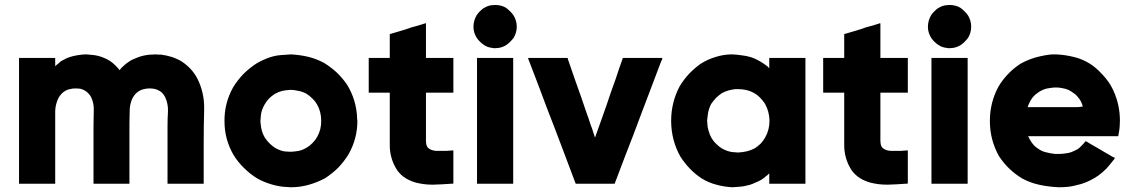

<svg xmlns="http://www.w3.org/2000/svg" viewBox="-20 -749 4676 793"><path d="M473.6 -459Q481.4 -469.7 492.2 -478.5Q502.9 -488.3 513.7 -495.1Q523.4 -502 534.2 -505.9Q544.9 -510.7 555.7 -514.6Q585 -523.4 605.5 -523.4Q626 -524.4 622.1 -524.4Q627.9 -523.4 633.8 -523.4Q639.6 -523.4 645.5 -523.4Q668 -520.5 689.5 -513.7Q710.9 -506.8 730.5 -495.1Q751 -481.4 766.6 -464.8Q782.2 -448.2 793.9 -426.8Q823.2 -370.1 823.2 -304.7Q823.2 -300.8 823.2 -295.9Q821.3 -224.6 821.3 -159.2Q821.3 -134.8 821.3 -110.4Q821.3 -85.9 821.3 -61.5Q821.3 -43.9 821.3 -25.4Q821.3 -7.8 821.3 9.8Q818.4 9.8 816.4 9.8Q813.5 9.8 810.5 9.8Q795.9 9.8 781.2 9.8Q766.6 9.8 752 9.8Q742.2 9.8 732.4 9.8Q721.7 9.8 711.9 9.8Q702.1 9.8 692.4 9.8Q681.6 9.8 671.9 9.8Q671.9 7.8 671.9 4.9Q671.9 2.9 671.9 0Q671.9 -34.2 671.9 -68.4Q671.9 -101.6 671.9 -135.7Q671.9 -159.2 671.9 -182.6Q671.9 -206.1 671.9 -229.5Q671.9 -257.8 673.8 -289.1Q674.8 -321.3 662.1 -347.7Q658.2 -355.5 653.3 -361.3Q648.4 -367.2 641.6 -372.1Q630.9 -378.9 619.1 -381.8Q606.4 -383.8 597.7 -383.8Q585.9 -383.8 574.2 -380.9Q563.5 -378.9 552.7 -372.1Q543.9 -366.2 537.1 -358.4Q531.2 -350.6 526.4 -341.8Q515.6 -317.4 515.6 -291Q514.6 -265.6 514.6 -239.3Q514.6 -215.8 514.6 -192.4Q514.6 -168.9 514.6 -145.5Q514.6 -123 514.6 -100.6Q514.6 -78.1 514.6 -55.7Q514.6 -39.1 514.6 -23.4Q514.6 -6.8 514.6 9.8Q512.7 9.8 509.8 9.8Q507.8 9.8 504.9 9.8Q490.2 9.8 475.6 9.8Q460.9 9.8 446.3 9.8Q436.5 9.8 425.8 9.8Q416 9.8 406.2 9.8Q396.5 9.8 385.7 9.8Q376 9.8 366.2 9.8Q366.2 7.8 366.2 4.9Q366.2 2.9 366.2 0Q366.2 -34.2 366.2 -68.4Q366.2 -101.6 366.2 -135.7Q366.2 -159.2 366.2 -182.6Q366.2 -206.1 366.2 -229.5Q366.2 -257.8 367.2 -289.1Q369.1 -321.3 356.4 -347.7Q352.5 -355.5 346.7 -361.3Q341.8 -367.2 335 -372.1Q321.3 -380.9 309.6 -382.8Q296.9 -383.8 292 -383.8Q279.3 -383.8 268.6 -380.9Q256.8 -378.9 247.1 -372.1Q237.3 -366.2 231.4 -358.4Q224.6 -350.6 219.7 -340.8Q209 -316.4 208 -291Q208 -264.6 208 -239.3Q208 -215.8 208 -192.4Q208 -168.9 208 -145.5Q208 -123 208 -100.6Q208 -78.1 208 -55.7Q208 -39.1 208 -23.4Q208 -6.8 208 9.8Q205.1 9.8 203.1 9.8Q200.2 9.8 198.2 9.8Q183.6 9.8 168.9 9.8Q154.3 9.8 139.6 9.8Q128.9 9.8 119.1 9.8Q109.4 9.8 98.6 9.8Q88.9 9.8 79.1 9.8Q69.3 9.8 58.6 9.8Q58.6 7.8 58.6 4.9Q58.6 2.9 58.6 0Q58.6 -56.6 58.6 -113.3Q58.6 -170.9 58.6 -227.5Q58.6 -266.6 58.6 -305.7Q58.6 -344.7 58.6 -383.8Q58.6 -415 58.6 -446.3Q58.6 -478.5 58.6 -509.8Q61.5 -509.8 64.5 -509.8Q66.4 -509.8 69.3 -509.8Q84 -509.8 98.6 -509.8Q113.3 -509.8 127.9 -509.8Q137.7 -509.8 147.5 -509.8Q158.2 -509.8 168 -509.8Q177.7 -509.8 187.5 -509.8Q198.2 -509.8 208 -509.8Q208 -507.8 208 -504.9Q208 -502.9 208 -500Q208 -494.1 208 -488.3Q208 -481.4 208 -475.6Q208 -475.6 208 -475.6Q208 -475.6 208 -475.6Q213.9 -481.4 220.7 -486.3Q226.6 -492.2 233.4 -497.1Q245.1 -502.9 255.9 -508.8Q267.6 -513.7 279.3 -516.6Q286.1 -518.6 303.7 -521.5Q320.3 -524.4 336.9 -524.4Q352.5 -523.4 368.2 -521.5Q382.8 -519.5 397.5 -514.6Q411.1 -509.8 422.9 -503.9Q435.5 -497.1 446.3 -488.3Q452.1 -483.4 458 -477.5Q463.9 -471.7 469.7 -464.8Q470.7 -462.9 471.7 -461.9Q472.7 -460.9 473.6 -459Z M1180.7 24.4Q1173.8 23.4 1166 23.4Q1158.2 23.4 1151.4 22.5Q1122.1 19.5 1095.7 10.7Q1069.3 2.9 1043 -11.7Q1012.7 -30.3 988.3 -54.7Q962.9 -79.1 944.3 -109.4Q907.2 -173.8 907.2 -248Q906.2 -322.3 942.4 -387.7Q960.9 -418 985.4 -443.4Q1009.8 -467.8 1040 -487.3Q1094.7 -518.6 1140.6 -521.5Q1185.5 -524.4 1180.7 -524.4Q1217.8 -522.5 1252 -514.6Q1285.2 -506.8 1318.4 -489.3Q1346.7 -471.7 1370.1 -450.2Q1393.6 -427.7 1412.1 -401.4Q1453.1 -335.9 1455.1 -257.8Q1456.1 -253.9 1456.1 -250Q1456.1 -176.8 1419.9 -112.3Q1401.4 -82 1377 -56.6Q1352.5 -32.2 1322.3 -12.7Q1289.1 4.9 1253.9 14.6Q1218.8 24.4 1180.7 24.4ZM1180.7 -377.9Q1163.1 -377 1147.5 -374Q1130.9 -370.1 1115.2 -361.3Q1101.6 -352.5 1090.8 -341.8Q1080.1 -330.1 1072.3 -316.4Q1059.6 -293.9 1057.6 -273.4Q1055.7 -252 1055.7 -250Q1055.7 -247.1 1055.7 -244.1Q1055.7 -241.2 1056.6 -238.3Q1057.6 -223.6 1061.5 -209Q1065.4 -195.3 1073.2 -181.6Q1082 -168 1092.8 -157.2Q1103.5 -146.5 1117.2 -137.7Q1143.6 -123 1164.1 -123Q1184.6 -122.1 1180.7 -122.1Q1198.2 -123 1214.8 -126Q1231.4 -129.9 1247.1 -139.6Q1260.7 -147.5 1271.5 -159.2Q1282.2 -169.9 1290 -183.6Q1307.6 -214.8 1306.6 -251Q1306.6 -288.1 1289.1 -318.4Q1281.2 -332 1269.5 -342.8Q1258.8 -353.5 1245.1 -362.3Q1228.5 -371.1 1210.9 -374Q1193.4 -377.9 1180.7 -377.9Z M1739.3 -509.8Q1750 -509.8 1759.8 -509.8Q1770.5 -509.8 1780.3 -509.8Q1789.1 -509.8 1797.9 -509.8Q1806.6 -509.8 1816.4 -509.8Q1825.2 -509.8 1834 -509.8Q1842.8 -509.8 1852.5 -509.8Q1852.5 -507.8 1852.5 -504.9Q1852.5 -502.9 1852.5 -500Q1852.5 -486.3 1852.5 -471.7Q1852.5 -458 1852.5 -443.4Q1852.5 -433.6 1852.5 -423.8Q1852.5 -415 1852.5 -405.3Q1852.5 -395.5 1852.5 -385.7Q1852.5 -376 1852.5 -366.2Q1849.6 -366.2 1847.7 -366.2Q1844.7 -366.2 1842.8 -366.2Q1837.9 -366.2 1834 -366.2Q1830.1 -366.2 1826.2 -366.2Q1817.4 -366.2 1808.6 -366.2Q1799.8 -366.2 1791 -366.2Q1782.2 -366.2 1773.4 -366.2Q1764.6 -366.2 1755.9 -366.2Q1752 -366.2 1747.1 -366.2Q1743.2 -366.2 1739.3 -366.2Q1739.3 -344.7 1739.3 -323.2Q1739.3 -302.7 1739.3 -281.2Q1739.3 -265.6 1739.3 -249Q1739.3 -232.4 1739.3 -216.8Q1739.3 -204.1 1739.3 -192.4Q1739.3 -179.7 1739.3 -168Q1739.3 -162.1 1740.2 -155.3Q1741.2 -149.4 1744.1 -143.6Q1746.1 -139.6 1749 -137.7Q1752 -134.8 1755.9 -132.8Q1766.6 -127 1780.3 -126Q1793 -126 1805.7 -126Q1810.5 -126 1815.4 -126Q1820.3 -126 1825.2 -126Q1832 -127 1838.9 -127Q1845.7 -127 1852.5 -127.9Q1852.5 -125 1852.5 -122.1Q1852.5 -120.1 1852.5 -117.2Q1852.5 -102.5 1852.5 -88.9Q1852.5 -74.2 1852.5 -60.5Q1852.5 -50.8 1852.5 -42Q1852.5 -32.2 1852.5 -23.4Q1852.5 -15.6 1852.5 -6.8Q1852.5 1 1852.5 8.8Q1849.6 8.8 1847.7 9.8Q1845.7 9.8 1843.8 9.8Q1805.7 12.7 1769.5 13.7Q1767.6 13.7 1765.6 13.7Q1730.5 13.7 1696.3 4.9Q1672.9 -2 1654.3 -13.7Q1635.7 -25.4 1621.1 -44.9Q1588.9 -93.8 1589.8 -153.3Q1589.8 -213.9 1589.8 -268.6Q1589.8 -285.2 1589.8 -301.8Q1589.8 -318.4 1589.8 -335Q1589.8 -342.8 1589.8 -350.6Q1589.8 -358.4 1589.8 -366.2Q1583 -366.2 1575.2 -366.2Q1568.4 -366.2 1560.5 -366.2Q1553.7 -366.2 1546.9 -366.2Q1540 -366.2 1533.2 -366.2Q1526.4 -366.2 1518.6 -366.2Q1510.7 -366.2 1502.9 -366.2Q1502.9 -368.2 1502.9 -371.1Q1502.9 -373 1502.9 -376Q1502.9 -389.6 1502.9 -404.3Q1502.9 -418 1502.9 -432.6Q1502.9 -442.4 1502.9 -452.1Q1502.9 -460.9 1502.9 -470.7Q1502.9 -480.5 1502.9 -490.2Q1502.9 -500 1502.9 -509.8Q1505.9 -509.8 1508.8 -509.8Q1510.7 -509.8 1513.7 -509.8Q1523.4 -509.8 1533.2 -509.8Q1543 -509.8 1552.7 -509.8Q1559.6 -509.8 1566.4 -509.8Q1573.2 -509.8 1580.1 -509.8Q1583 -509.8 1585 -509.8Q1587.9 -509.8 1589.8 -509.8Q1589.8 -518.6 1589.8 -528.3Q1589.8 -537.1 1589.8 -545.9Q1589.8 -553.7 1589.8 -561.5Q1589.8 -569.3 1589.8 -577.1Q1589.8 -585 1589.8 -592.8Q1589.8 -600.6 1589.8 -608.4Q1591.8 -609.4 1593.8 -609.4Q1595.7 -610.4 1597.7 -610.4Q1612.3 -615.2 1627 -619.1Q1641.6 -624 1656.2 -627.9Q1666 -631.8 1675.8 -634.8Q1686.5 -637.7 1696.3 -640.6Q1707 -643.6 1716.8 -646.5Q1727.5 -650.4 1738.3 -653.3Q1738.3 -652.3 1738.3 -652.3Q1739.3 -652.3 1739.3 -652.3Q1739.3 -649.4 1739.3 -646.5Q1739.3 -642.6 1739.3 -639.6Q1739.3 -624 1739.3 -608.4Q1739.3 -591.8 1739.3 -576.2Q1739.3 -565.4 1739.3 -554.7Q1739.3 -543.9 1739.3 -532.2Q1739.3 -529.3 1739.3 -525.4Q1739.3 -521.5 1739.3 -518.6Q1739.3 -515.6 1739.3 -513.7Q1739.3 -511.7 1739.3 -509.8Z M2024.4 -549.8Q2022.5 -549.8 2019.5 -549.8Q2017.6 -549.8 2015.6 -550.8Q2004.9 -551.8 1996.1 -554.7Q1987.3 -557.6 1978.5 -563.5Q1969.7 -569.3 1962.9 -576.2Q1956.1 -583 1950.2 -590.8Q1935.5 -613.3 1935.5 -637.7Q1935.5 -663.1 1948.2 -685.5Q1954.1 -694.3 1960.9 -701.2Q1968.8 -709 1976.6 -714.8Q1996.1 -726.6 2011.7 -727.5Q2027.3 -728.5 2024.4 -728.5Q2037.1 -728.5 2048.8 -725.6Q2060.5 -722.7 2071.3 -715.8Q2080.1 -709 2087.9 -701.2Q2095.7 -693.4 2101.6 -684.6Q2114.3 -663.1 2114.3 -638.7Q2114.3 -614.3 2101.6 -592.8Q2094.7 -584 2086.9 -576.2Q2079.1 -568.4 2070.3 -562.5Q2051.8 -551.8 2036.1 -550.8Q2021.5 -549.8 2024.4 -549.8ZM1950.2 0Q1950.2 -17.6 1950.2 -36.1Q1950.2 -53.7 1950.2 -71.3Q1950.2 -110.4 1950.2 -149.4Q1950.2 -188.5 1950.2 -227.5Q1950.2 -266.6 1950.2 -305.7Q1950.2 -344.7 1950.2 -383.8Q1950.2 -415 1950.2 -446.3Q1950.2 -478.5 1950.2 -509.8Q1953.1 -509.8 1955.1 -509.8Q1958 -509.8 1960 -509.8Q1974.6 -509.8 1989.3 -509.8Q2003.9 -509.8 2018.6 -509.8Q2029.3 -509.8 2039.1 -509.8Q2048.8 -509.8 2059.6 -509.8Q2069.3 -509.8 2079.1 -509.8Q2088.9 -509.8 2099.6 -509.8Q2099.6 -507.8 2099.6 -504.9Q2099.6 -502.9 2099.6 -500Q2099.6 -443.4 2099.6 -386.7Q2099.6 -329.1 2099.6 -272.5Q2099.6 -233.4 2099.6 -194.3Q2099.6 -155.3 2099.6 -116.2Q2099.6 -85 2099.6 -53.7Q2099.6 -21.5 2099.6 9.8Q2096.7 9.8 2094.7 9.8Q2091.8 9.8 2088.9 9.8Q2074.2 9.8 2059.6 9.8Q2044.9 9.8 2030.3 9.8Q2020.5 9.8 2010.7 9.8Q2001 9.8 1990.2 9.8Q1980.5 9.8 1970.7 9.8Q1960 9.8 1950.2 9.8Q1950.2 7.8 1950.2 4.9Q1950.2 2.9 1950.2 0Z M2437.5 -180.7Q2449.2 -213.9 2460.9 -246.1Q2472.7 -279.3 2484.4 -312.5Q2493.2 -339.8 2502.9 -367.2Q2512.7 -394.5 2522.5 -421.9Q2529.3 -443.4 2537.1 -465.8Q2544.9 -488.3 2552.7 -509.8Q2554.7 -509.8 2556.6 -509.8Q2558.6 -509.8 2559.6 -509.8Q2565.4 -509.8 2570.3 -509.8Q2575.2 -509.8 2580.1 -509.8Q2590.8 -509.8 2602.5 -509.8Q2613.3 -509.8 2625 -509.8Q2635.7 -509.8 2646.5 -509.8Q2658.2 -509.8 2668.9 -509.8Q2679.7 -509.8 2691.4 -509.8Q2703.1 -509.8 2713.9 -509.8Q2714.8 -509.8 2714.8 -508.8Q2714.8 -508.8 2715.8 -507.8Q2714.8 -504.9 2713.9 -502Q2711.9 -499 2710.9 -496.1Q2689.5 -439.5 2668 -382.8Q2646.5 -326.2 2625 -269.5Q2610.4 -230.5 2595.7 -191.4Q2580.1 -152.3 2565.4 -113.3Q2553.7 -82 2542 -51.8Q2530.3 -20.5 2518.6 9.8Q2517.6 9.8 2515.6 9.8Q2513.7 9.8 2511.7 9.8Q2495.1 9.8 2478.5 9.8Q2461.9 9.8 2445.3 9.8Q2433.6 9.8 2421.9 9.8Q2411.1 9.8 2399.4 9.8Q2388.7 9.8 2378.9 9.8Q2368.2 9.8 2358.4 9.8Q2357.4 8.8 2356.4 6.8Q2356.4 4.9 2355.5 3.9Q2334 -53.7 2312.5 -110.4Q2291 -167 2269.5 -223.6Q2253.9 -262.7 2239.3 -301.8Q2224.6 -340.8 2210 -379.9Q2197.3 -412.1 2185.5 -444.3Q2173.8 -475.6 2161.1 -507.8Q2162.1 -508.8 2162.1 -509.8Q2167 -509.8 2174.8 -509.8Q2191.4 -509.8 2207 -509.8Q2223.6 -509.8 2239.3 -509.8Q2251 -509.8 2261.7 -509.8Q2272.5 -509.8 2284.2 -509.8Q2293.9 -509.8 2303.7 -509.8Q2314.5 -509.8 2324.2 -509.8Q2324.2 -508.8 2325.2 -506.8Q2326.2 -504.9 2326.2 -502.9Q2339.8 -463.9 2353.5 -423.8Q2367.2 -383.8 2381.8 -343.8Q2390.6 -316.4 2400.4 -289.1Q2410.2 -262.7 2418.9 -235.4Q2421.9 -225.6 2425.8 -216.8Q2428.7 -208 2431.6 -198.2Q2433.6 -194.3 2434.6 -189.5Q2436.5 -184.6 2437.5 -180.7Z M3157.2 -466.8Q3157.2 -467.8 3157.2 -467.8Q3157.2 -468.8 3157.2 -469.7Q3157.2 -474.6 3157.2 -478.5Q3157.2 -483.4 3157.2 -488.3Q3157.2 -494.1 3157.2 -499Q3157.2 -504.9 3157.2 -509.8Q3160.2 -509.8 3163.1 -509.8Q3165 -509.8 3168 -509.8Q3171.9 -509.8 3176.8 -509.8Q3181.6 -509.8 3186.5 -509.8Q3196.3 -509.8 3206.1 -509.8Q3216.8 -509.8 3226.6 -509.8Q3236.3 -509.8 3246.1 -509.8Q3256.8 -509.8 3266.6 -509.8Q3276.4 -509.8 3287.1 -509.8Q3296.9 -509.8 3306.6 -509.8Q3306.6 -507.8 3306.6 -504.9Q3306.6 -502.9 3306.6 -500Q3306.6 -443.4 3306.6 -386.7Q3306.6 -329.1 3306.6 -272.5Q3306.6 -233.4 3306.6 -194.3Q3306.6 -155.3 3306.6 -116.2Q3306.6 -85 3306.6 -53.7Q3306.6 -21.5 3306.6 9.8Q3304.7 9.8 3301.8 9.8Q3298.8 9.8 3296.9 9.8Q3282.2 9.8 3267.6 9.8Q3252.9 9.8 3238.3 9.8Q3227.5 9.8 3217.8 9.8Q3208 9.8 3198.2 9.8Q3187.5 9.8 3177.7 9.8Q3168 9.8 3157.2 9.8Q3157.2 7.8 3157.2 4.9Q3157.2 2.9 3157.2 0Q3157.2 -6.8 3157.2 -13.7Q3157.2 -20.5 3157.2 -26.4Q3157.2 -28.3 3157.2 -30.3Q3157.2 -31.2 3157.2 -33.2Q3150.4 -25.4 3141.6 -19.5Q3133.8 -12.7 3125 -6.8Q3113.3 0 3100.6 4.9Q3088.9 10.7 3076.2 14.6Q3051.8 21.5 3031.2 22.5Q3011.7 24.4 3004.9 24.4Q2969.7 22.5 2938.5 13.7Q2907.2 5.9 2877 -12.7Q2850.6 -30.3 2829.1 -52.7Q2807.6 -75.2 2790 -102.5Q2752.9 -168.9 2752 -247.1Q2752 -249 2752 -250Q2752 -326.2 2787.1 -392.6Q2803.7 -419.9 2825.2 -443.4Q2846.7 -465.8 2872.1 -484.4Q2902.3 -503.9 2935.5 -513.7Q2968.8 -524.4 3004.9 -524.4Q3024.4 -523.4 3043.9 -520.5Q3062.5 -518.6 3082 -512.7Q3093.8 -508.8 3105.5 -502.9Q3117.2 -497.1 3127.9 -490.2Q3133.8 -486.3 3139.6 -482.4Q3145.5 -477.5 3151.4 -473.6Q3153.3 -470.7 3154.3 -469.7Q3156.2 -468.8 3157.2 -466.8ZM2900.4 -250Q2900.4 -247.1 2901.4 -243.2Q2901.4 -240.2 2901.4 -237.3Q2902.3 -221.7 2907.2 -207Q2911.1 -192.4 2918.9 -178.7Q2926.8 -165 2938.5 -154.3Q2949.2 -143.6 2961.9 -135.7Q2983.4 -124 3002.9 -121.1Q3021.5 -119.1 3028.3 -119.1Q3046.9 -120.1 3064.5 -124Q3081.1 -127.9 3097.7 -136.7Q3111.3 -145.5 3122.1 -156.2Q3132.8 -168 3140.6 -181.6Q3158.2 -212.9 3158.2 -251Q3157.2 -289.1 3139.6 -320.3Q3130.9 -334 3120.1 -344.7Q3109.4 -356.4 3095.7 -364.3Q3080.1 -373 3063.5 -377Q3046.9 -380.9 3028.3 -380.9Q3025.4 -380.9 3022.5 -380.9Q3019.5 -380.9 3016.6 -380.9Q3001 -378.9 2987.3 -375Q2973.6 -371.1 2960 -363.3Q2947.3 -354.5 2936.5 -343.8Q2925.8 -332 2917 -319.3Q2905.3 -295.9 2903.3 -274.4Q2900.4 -252 2900.4 -250Z M3616.2 -509.8Q3627 -509.8 3636.7 -509.8Q3647.5 -509.8 3657.2 -509.8Q3666 -509.8 3674.8 -509.8Q3683.6 -509.8 3693.4 -509.8Q3702.1 -509.8 3710.9 -509.8Q3719.7 -509.8 3729.5 -509.8Q3729.5 -507.8 3729.5 -504.9Q3729.5 -502.9 3729.5 -500Q3729.5 -486.3 3729.5 -471.7Q3729.5 -458 3729.5 -443.4Q3729.5 -433.6 3729.5 -423.8Q3729.5 -415 3729.5 -405.3Q3729.5 -395.5 3729.5 -385.7Q3729.5 -376 3729.5 -366.2Q3726.6 -366.2 3724.6 -366.2Q3721.7 -366.2 3719.7 -366.2Q3714.8 -366.2 3710.9 -366.2Q3707 -366.2 3703.1 -366.2Q3694.3 -366.2 3685.5 -366.2Q3676.8 -366.2 3668 -366.2Q3659.2 -366.2 3650.4 -366.2Q3641.6 -366.2 3632.8 -366.2Q3628.9 -366.2 3624 -366.2Q3620.1 -366.2 3616.2 -366.2Q3616.2 -344.7 3616.2 -323.2Q3616.2 -302.7 3616.2 -281.2Q3616.2 -265.6 3616.2 -249Q3616.2 -232.4 3616.2 -216.8Q3616.2 -204.1 3616.2 -192.4Q3616.2 -179.7 3616.2 -168Q3616.2 -162.1 3617.2 -155.3Q3618.2 -149.4 3621.1 -143.6Q3623 -139.6 3626 -137.7Q3628.9 -134.8 3632.8 -132.8Q3643.6 -127 3657.2 -126Q3669.9 -126 3682.6 -126Q3687.5 -126 3692.4 -126Q3697.3 -126 3702.1 -126Q3709 -127 3715.8 -127Q3722.7 -127 3729.5 -127.9Q3729.5 -125 3729.5 -122.1Q3729.5 -120.1 3729.5 -117.2Q3729.5 -102.5 3729.5 -88.9Q3729.5 -74.2 3729.5 -60.5Q3729.5 -50.8 3729.5 -42Q3729.5 -32.2 3729.5 -23.4Q3729.5 -15.6 3729.5 -6.8Q3729.5 1 3729.5 8.8Q3726.6 8.8 3724.6 9.8Q3722.7 9.8 3720.7 9.8Q3682.6 12.7 3646.5 13.7Q3644.5 13.7 3642.6 13.7Q3607.4 13.7 3573.2 4.9Q3549.8 -2 3531.2 -13.7Q3512.7 -25.4 3498 -44.9Q3465.8 -93.8 3466.8 -153.3Q3466.8 -213.9 3466.8 -268.6Q3466.8 -285.2 3466.8 -301.8Q3466.8 -318.4 3466.8 -335Q3466.8 -342.8 3466.8 -350.6Q3466.8 -358.4 3466.8 -366.2Q3460 -366.2 3452.1 -366.2Q3445.3 -366.2 3437.5 -366.2Q3430.7 -366.2 3423.8 -366.2Q3417 -366.2 3410.2 -366.2Q3403.3 -366.2 3395.5 -366.2Q3387.7 -366.2 3379.9 -366.2Q3379.9 -368.2 3379.9 -371.1Q3379.9 -373 3379.9 -376Q3379.9 -389.6 3379.9 -404.3Q3379.9 -418 3379.9 -432.6Q3379.9 -442.4 3379.9 -452.1Q3379.9 -460.9 3379.9 -470.7Q3379.9 -480.5 3379.9 -490.2Q3379.9 -500 3379.9 -509.8Q3382.8 -509.8 3385.7 -509.8Q3387.7 -509.8 3390.6 -509.8Q3400.4 -509.8 3410.2 -509.8Q3419.9 -509.8 3429.7 -509.8Q3436.5 -509.8 3443.4 -509.8Q3450.2 -509.8 3457 -509.8Q3460 -509.8 3461.9 -509.8Q3464.8 -509.8 3466.8 -509.8Q3466.8 -518.6 3466.8 -528.3Q3466.8 -537.1 3466.8 -545.9Q3466.8 -553.7 3466.8 -561.5Q3466.8 -569.3 3466.8 -577.1Q3466.8 -585 3466.8 -592.8Q3466.8 -600.6 3466.8 -608.4Q3468.8 -609.4 3470.7 -609.4Q3472.7 -610.4 3474.6 -610.4Q3489.3 -615.2 3503.9 -619.1Q3518.6 -624 3533.2 -627.9Q3543 -631.8 3552.7 -634.8Q3563.5 -637.7 3573.2 -640.6Q3584 -643.6 3593.8 -646.5Q3604.5 -650.4 3615.2 -653.3Q3615.2 -652.3 3615.2 -652.3Q3616.2 -652.3 3616.2 -652.3Q3616.2 -649.4 3616.2 -646.5Q3616.2 -642.6 3616.2 -639.6Q3616.2 -624 3616.2 -608.4Q3616.2 -591.8 3616.2 -576.2Q3616.2 -565.4 3616.2 -554.7Q3616.2 -543.9 3616.2 -532.2Q3616.2 -529.3 3616.2 -525.4Q3616.2 -521.5 3616.2 -518.6Q3616.2 -515.6 3616.2 -513.7Q3616.2 -511.7 3616.2 -509.8Z M3901.4 -549.8Q3899.4 -549.8 3896.5 -549.8Q3894.5 -549.8 3892.6 -550.8Q3881.8 -551.8 3873 -554.7Q3864.3 -557.6 3855.5 -563.5Q3846.7 -569.3 3839.8 -576.2Q3833 -583 3827.1 -590.8Q3812.5 -613.3 3812.5 -637.7Q3812.5 -663.1 3825.2 -685.5Q3831.1 -694.3 3837.9 -701.2Q3845.7 -709 3853.5 -714.8Q3873 -726.6 3888.7 -727.5Q3904.3 -728.5 3901.4 -728.5Q3914.1 -728.5 3925.8 -725.6Q3937.5 -722.7 3948.2 -715.8Q3957 -709 3964.8 -701.2Q3972.7 -693.4 3978.5 -684.6Q3991.2 -663.1 3991.2 -638.7Q3991.2 -614.3 3978.5 -592.8Q3971.7 -584 3963.9 -576.2Q3956.1 -568.4 3947.3 -562.5Q3928.7 -551.8 3913.1 -550.8Q3898.4 -549.8 3901.4 -549.8ZM3827.1 0Q3827.1 -17.6 3827.1 -36.1Q3827.1 -53.7 3827.1 -71.3Q3827.1 -110.4 3827.1 -149.4Q3827.1 -188.5 3827.1 -227.5Q3827.1 -266.6 3827.1 -305.7Q3827.1 -344.7 3827.1 -383.8Q3827.1 -415 3827.1 -446.3Q3827.1 -478.5 3827.1 -509.8Q3830.1 -509.8 3832 -509.8Q3835 -509.8 3836.9 -509.8Q3851.6 -509.8 3866.2 -509.8Q3880.9 -509.8 3895.5 -509.8Q3906.2 -509.8 3916 -509.8Q3925.8 -509.8 3936.5 -509.8Q3946.3 -509.8 3956.1 -509.8Q3965.8 -509.8 3976.6 -509.8Q3976.6 -507.8 3976.6 -504.9Q3976.6 -502.9 3976.6 -500Q3976.6 -443.4 3976.6 -386.7Q3976.6 -329.1 3976.6 -272.5Q3976.6 -233.4 3976.6 -194.3Q3976.6 -155.3 3976.6 -116.2Q3976.6 -85 3976.6 -53.7Q3976.6 -21.5 3976.6 9.8Q3973.6 9.8 3971.7 9.8Q3968.8 9.8 3965.8 9.8Q3951.2 9.8 3936.5 9.8Q3921.9 9.8 3907.2 9.8Q3897.5 9.8 3887.7 9.8Q3877.9 9.8 3867.2 9.8Q3857.4 9.8 3847.7 9.8Q3836.9 9.8 3827.1 9.8Q3827.1 7.8 3827.1 4.9Q3827.1 2.9 3827.1 0Z M4226.6 -186.5Q4230.5 -176.8 4236.3 -168Q4242.2 -158.2 4249 -150.4Q4256.8 -141.6 4266.6 -135.7Q4275.4 -128.9 4287.1 -124Q4297.9 -120.1 4308.6 -118.2Q4319.3 -115.2 4331.1 -114.3Q4333 -114.3 4335.9 -113.3Q4337.9 -113.3 4339.8 -113.3Q4340.8 -113.3 4346.7 -113.3Q4352.5 -113.3 4354.5 -113.3Q4367.2 -113.3 4378.9 -115.2Q4390.6 -116.2 4403.3 -120.1Q4410.2 -123 4417 -126Q4423.8 -128.9 4430.7 -132.8Q4440.4 -139.6 4448.2 -148.4Q4456.1 -156.2 4463.9 -166Q4465.8 -165 4467.8 -164.1Q4469.7 -163.1 4471.7 -162.1Q4483.4 -154.3 4496.1 -147.5Q4508.8 -139.6 4521.5 -132.8Q4529.3 -127.9 4538.1 -123Q4545.9 -118.2 4554.7 -113.3Q4562.5 -109.4 4569.3 -104.5Q4577.1 -100.6 4585 -96.7Q4583 -93.8 4582 -91.8Q4580.1 -89.8 4578.1 -86.9Q4564.5 -69.3 4549.8 -52.7Q4534.2 -37.1 4515.6 -23.4Q4500 -12.7 4482.4 -3.9Q4464.8 4.9 4446.3 10.7Q4445.3 10.7 4418.9 17.6Q4393.6 24.4 4352.5 24.4Q4311.5 22.5 4274.4 14.6Q4236.3 6.8 4200.2 -12.7Q4171.9 -30.3 4148.4 -52.7Q4125 -75.2 4106.4 -103.5Q4069.3 -168.9 4068.4 -246.1Q4068.4 -248 4068.4 -250Q4068.4 -325.2 4103.5 -390.6Q4120.1 -418.9 4143.6 -443.4Q4166 -466.8 4194.3 -485.4Q4214.8 -497.1 4236.3 -504.9Q4257.8 -512.7 4276.4 -516.6Q4311.5 -524.4 4332 -524.4Q4352.5 -524.4 4341.8 -524.4Q4380.9 -522.5 4415 -513.7Q4449.2 -505.9 4482.4 -485.4Q4507.8 -468.8 4528.3 -446.3Q4549.8 -424.8 4566.4 -398.4Q4588.9 -359.4 4598.6 -315.4Q4605.5 -283.2 4605.5 -250Q4605.5 -238.3 4604.5 -225.6Q4603.5 -221.7 4603.5 -216.8Q4602.5 -212.9 4602.5 -209Q4601.6 -203.1 4600.6 -198.2Q4599.6 -192.4 4598.6 -186.5Q4596.7 -186.5 4594.7 -186.5Q4592.8 -186.5 4589.8 -186.5Q4544.9 -186.5 4499 -186.5Q4454.1 -186.5 4408.2 -186.5Q4377.9 -186.5 4348.6 -186.5Q4318.4 -186.5 4288.1 -186.5Q4279.3 -186.5 4270.5 -186.5Q4261.7 -186.5 4252.9 -186.5Q4246.1 -186.5 4240.2 -186.5Q4233.4 -186.5 4226.6 -186.5ZM4224.6 -306.6Q4236.3 -306.6 4247.1 -306.6Q4258.8 -306.6 4270.5 -306.6Q4291 -306.6 4310.5 -306.6Q4330.1 -306.6 4350.6 -306.6Q4370.1 -306.6 4389.6 -306.6Q4410.2 -306.6 4429.7 -306.6Q4438.5 -306.6 4448.2 -308.6Q4458 -310.5 4465.8 -306.6Q4469.7 -305.7 4464.8 -299.8Q4460 -294.9 4456.1 -294.9Q4453.1 -294.9 4454.1 -299.8Q4454.1 -303.7 4453.1 -306.6Q4453.1 -308.6 4452.1 -309.6Q4452.1 -311.5 4451.2 -312.5Q4448.2 -323.2 4443.4 -332Q4437.5 -341.8 4430.7 -349.6Q4422.9 -359.4 4413.1 -365.2Q4404.3 -372.1 4392.6 -377.9Q4380.9 -382.8 4368.2 -384.8Q4355.5 -387.7 4341.8 -387.7Q4327.1 -387.7 4312.5 -384.8Q4296.9 -382.8 4283.2 -376Q4272.5 -371.1 4262.7 -363.3Q4252.9 -356.4 4245.1 -346.7Q4238.3 -337.9 4233.4 -328.1Q4228.5 -318.4 4224.6 -307.6Q4224.6 -307.6 4224.6 -307.6Q4224.6 -307.6 4224.6 -306.6Z"/></svg>

Font: LeFont
Style: Bold
Weight: 800
Designer: Leryon MEDIA
Version: Version 1.0